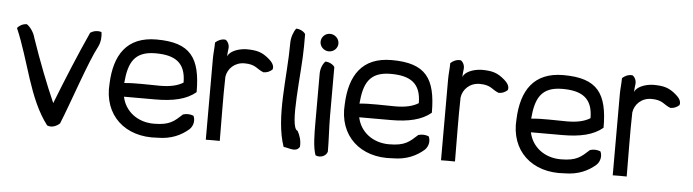

<svg xmlns="http://www.w3.org/2000/svg" viewBox="-44 -800 3708 1027"><g transform="rotate(5 1810.0 -286.5)"><path d="M22 -495C96 -324 123 -127 228 10C255 21 281 7 296 -7C343 -122 417 -347 463 -433C477 -460 478 -493 474 -513C451 -520 429 -514 414 -504C358 -381 302 -245 250 -112C209 -204 160 -330 119 -450C112 -478 94 -505 73 -520C51 -520 31 -508 22 -495Z M541 -242C528 -72 648 37 821 24C896 24 949 -2 989 -37C1010 -57 1014 -89 1003 -110C985 -117 966 -118 947 -112C904 -73 882 -49 795 -49C707 -49 640 -102 624 -179H793C888 -179 959 -195 1009 -237C1009 -421 954 -499 771 -499C612 -499 547 -397 541 -242ZM619 -252C628 -360 657 -425 772 -425C876 -425 935 -390 935 -282C905 -263 864 -254 811 -254C748 -254 679 -258 619 -252Z M1080 12C1106 11 1129 12 1155 12C1155 -103 1152 -220 1155 -332C1161 -376 1198 -413 1251 -413C1313 -413 1319 -387 1356 -374C1374 -374 1390 -381 1403 -393C1411 -414 1393 -435 1379 -447C1340 -481 1311 -489 1253 -489C1206 -487 1164 -468 1155 -442C1155 -454 1156 -467 1158 -480C1162 -502 1152 -522 1139 -530C1116 -533 1095 -521 1084 -510C1084 -480 1080 -452 1080 -425Z M1485 -542C1485 -359 1444 -142 1498 14C1532 18 1566 38 1585 6C1588 -27 1577 -57 1565 -78C1517 -92 1560 -391 1560 -531V-597C1552 -610 1531 -622 1510 -622C1496 -603 1485 -573 1485 -542Z M1646 -563C1646 -538 1668 -516 1694 -516C1721 -516 1742 -537 1742 -562C1742 -588 1720 -610 1693 -610C1667 -610 1646 -589 1646 -563ZM1656 -130C1656 -75 1656 2 1672 44C1700 57 1731 41 1736 18C1736 -41 1731 -116 1731 -172V-435C1723 -448 1702 -460 1681 -460C1667 -446 1656 -420 1656 -393Z M1804 -242C1791 -72 1911 37 2084 24C2159 24 2212 -2 2252 -37C2273 -57 2277 -89 2266 -110C2248 -117 2229 -118 2210 -112C2167 -73 2145 -49 2058 -49C1970 -49 1903 -102 1887 -179H2056C2151 -179 2222 -195 2272 -237C2272 -421 2217 -499 2034 -499C1875 -499 1810 -397 1804 -242ZM1882 -252C1891 -360 1920 -425 2035 -425C2139 -425 2198 -390 2198 -282C2168 -263 2127 -254 2074 -254C2011 -254 1942 -258 1882 -252Z M2343 12C2369 11 2392 12 2418 12C2418 -103 2415 -220 2418 -332C2424 -376 2461 -413 2514 -413C2576 -413 2582 -387 2619 -374C2637 -374 2653 -381 2666 -393C2674 -414 2656 -435 2642 -447C2603 -481 2574 -489 2516 -489C2469 -487 2427 -468 2418 -442C2418 -454 2419 -467 2421 -480C2425 -502 2415 -522 2402 -530C2379 -533 2358 -521 2347 -510C2347 -480 2343 -452 2343 -425Z M2726 -242C2713 -72 2833 37 3006 24C3081 24 3134 -2 3174 -37C3195 -57 3199 -89 3188 -110C3170 -117 3151 -118 3132 -112C3089 -73 3067 -49 2980 -49C2892 -49 2825 -102 2809 -179H2978C3073 -179 3144 -195 3194 -237C3194 -421 3139 -499 2956 -499C2797 -499 2732 -397 2726 -242ZM2804 -252C2813 -360 2842 -425 2957 -425C3061 -425 3120 -390 3120 -282C3090 -263 3049 -254 2996 -254C2933 -254 2864 -258 2804 -252Z M3265 12C3291 11 3314 12 3340 12C3340 -103 3337 -220 3340 -332C3346 -376 3383 -413 3436 -413C3498 -413 3504 -387 3541 -374C3559 -374 3575 -381 3588 -393C3596 -414 3578 -435 3564 -447C3525 -481 3496 -489 3438 -489C3391 -487 3349 -468 3340 -442C3340 -454 3341 -467 3343 -480C3347 -502 3337 -522 3324 -530C3301 -533 3280 -521 3269 -510C3269 -480 3265 -452 3265 -425Z"/></g></svg>

Font: Snowfall
Style: Regular
Weight: 400
Designer: Jasper
Foundry: Cannot Into Space Fonts
Version: Version 0.9